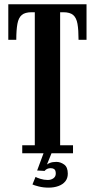

<svg xmlns="http://www.w3.org/2000/svg" viewBox="-20 -720 446 902"><path d="M84.5 0V-37.5H143.5V-662.5H128.5Q97.5 -662.5 82.2 -649.5Q67 -636.5 61.8 -608Q56.5 -579.5 56.5 -533H19V-700H386.5V-533H349Q349 -579.5 344 -608Q339 -636.5 323.8 -649.5Q308.5 -662.5 277.5 -662.5H262.5V-37.5H323V0ZM208.5 161.5Q183.5 161.5 161.8 156Q140 150.5 132.5 146.5L147 111Q152 114.5 169.2 120Q186.5 125.5 204.5 125.5Q220 125.5 231 117.5Q242 109.5 242 95.5Q242 80 235 75Q228 70 218 70Q210 70 202.5 73Q195 76 189.5 83L154.5 81L184.5 0H222L200.5 53Q203 50 215 45.2Q227 40.5 244.5 40.5Q264 40.5 281.2 52.8Q298.5 65 298.5 96Q298.5 117.5 286.8 132Q275 146.5 254.5 154Q234 161.5 208.5 161.5Z"/></svg>

Font: Imbue Thin 10pt
Style: Bold
Weight: 700
Version: Version 1.102